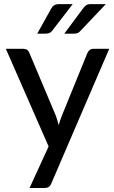

<svg xmlns="http://www.w3.org/2000/svg" viewBox="-20 -746 558 936"><path d="M196.5 170.5H124L217 -32L8.5 -508H93.5Q115.5 -508 123 -488.5L252 -182.5Q260.5 -159.5 266 -136Q273 -160 282 -183L406.5 -488.5Q416 -508 434.5 -508H512.5L230.5 147.5Q226.5 158.5 218.8 164.5Q211 170.5 196.5 170.5ZM340.5 -582H293.5L383.5 -703Q391 -714 399.2 -720Q407.5 -726 424.5 -726H496L373.5 -597Q366.5 -588.5 359.2 -585.2Q352 -582 340.5 -582ZM202 -582H161.5L229 -703Q235 -714.5 244 -720.2Q253 -726 270.5 -726H334.5L235 -597Q225.5 -582 202 -582Z"/></svg>

Font: Verano Sans Medium
Style: Regular
Weight: 500
Designer: Lukasz Dziedzic with Adam Twardoch and Botio Nikoltchev
Foundry: tyPoland Lukasz Dziedzic
Version: Version 3.001;December 28, 2019;FontCreator 12.0.0.2547 64-b